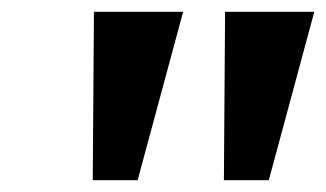

<svg xmlns="http://www.w3.org/2000/svg" viewBox="-20 -743 552 325"><path d="M290 -723H139L137 -438H213ZM512 -723H361L359 -438H435Z"/></svg>

Font: United Sans
Style: Bold Italic
Weight: 700
Italic angle: -8°
Designer: Pablo Impallari, Rodrigo Fuenzalida (Modified by Dan O. Williams)
Version: Version 1.000;PS 001.000;hotconv 1.0.88;makeotf.lib2.5.64775